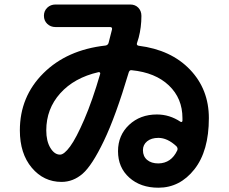

<svg xmlns="http://www.w3.org/2000/svg" viewBox="-20 -790 1040 873"><path d="M427.7 -461.9Q317.4 -436.5 253.9 -365.7Q190.4 -294.9 190.4 -197.3Q190.4 -148.4 209 -117.7Q227.5 -86.9 252.9 -86.9Q271.5 -86.9 298.8 -124Q326.2 -161.1 363.3 -247.1Q400.4 -333 435.5 -454.1Q436.5 -458 434.1 -460.4Q431.6 -462.9 427.7 -461.9ZM786.1 -106.4Q790 -116.2 782.2 -125Q741.2 -163.1 700.2 -163.1Q668 -163.1 648.9 -147.5Q629.9 -131.8 629.9 -107.4Q629.9 -79.1 648.9 -63Q668 -46.9 700.2 -46.9Q758.8 -47.9 786.1 -106.4ZM259.8 37.1Q178.7 37.1 124.5 -27.3Q70.3 -91.8 70.3 -197.3Q70.3 -350.6 177.2 -457Q284.2 -563.5 460 -583Q470.7 -585 473.6 -594.7Q483.4 -634.8 489.3 -656.2Q491.2 -667 480.5 -667H232.4Q210 -667 194.8 -681.6Q179.7 -696.3 179.7 -718.3Q179.7 -740.2 194.8 -754.9Q210 -769.5 232.4 -769.5H572.3Q594.7 -769.5 608.9 -754.9Q623 -740.2 623 -717.8Q623 -666 610.4 -618.2Q609.4 -614.3 606.4 -605.5Q603.5 -596.7 602.5 -592.8Q600.6 -584 610.4 -582Q757.8 -563.5 843.8 -473.6Q929.7 -383.8 929.7 -252.9Q929.7 -103.5 863.8 -20Q797.9 63.5 700.2 63.5Q619.1 63.5 567.9 17.6Q516.6 -28.3 516.6 -102.5Q516.6 -174.8 566.9 -222.2Q617.2 -269.5 693.4 -269.5Q751 -269.5 800.8 -236.3Q803.7 -234.4 806.6 -235.8Q809.6 -237.3 809.6 -241.2V-252.9Q809.6 -342.8 748 -401.4Q686.5 -460 579.1 -470.7Q569.3 -472.7 565.4 -460.9Q505.9 -260.7 452.1 -148.9Q398.4 -37.1 355.5 0Q312.5 37.1 259.8 37.1Z"/></svg>

Font: Rounded-X Mgen+ 1m bold
Style: Bold
Weight: 700
Designer: [Source Han Sans]
Ryoko NISHIZUKA  (kana & ideographs); Paul D. Hunt (Latin, Greek & Cyrillic); Wenlong ZHANG  (bopomofo
Version: Version 1.059.20150602